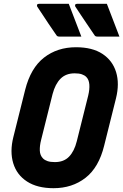

<svg xmlns="http://www.w3.org/2000/svg" viewBox="-20 -968 647 1008"><path d="M341 -948Q358 -902 374 -862Q390 -822 407 -776H291Q281 -776 277 -782Q250 -821 234.5 -844Q219 -867 206.5 -886.5Q194 -906 175 -934Q173 -939 175 -943.5Q177 -948 185 -948ZM541 -948Q558 -902 574 -862Q590 -822 607 -776H491Q481 -776 477 -782Q451 -821 435 -844Q419 -867 406.5 -886.5Q394 -906 375 -934Q373 -939 375 -943.5Q377 -948 385 -948ZM379 -720Q465 -720 518 -685Q571 -650 589.5 -589.5Q608 -529 589 -452L527 -204Q499 -89 429 -34.5Q359 20 261 20Q176 20 122 -15Q68 -50 49.5 -111Q31 -172 50 -248L112 -496Q141 -611 211 -665.5Q281 -720 379 -720ZM196 -234Q188 -203 189 -177.5Q190 -152 206 -136Q215 -127 230 -122Q245 -117 268 -117Q315 -117 342.5 -145.5Q370 -174 383 -226L443 -466Q451 -499 449 -524.5Q447 -550 433 -564Q424 -573 409.5 -578Q395 -583 372 -583Q326 -583 298 -555Q270 -527 256 -474Z"/></svg>

Font: Recursive Mn Lnr St XBd
Style: Italic
Weight: 800
Italic angle: -15°
Monospace: yes
Version: Version 1.079;hotconv 1.0.112;makeotfexe 2.5.65598; ttfautoh